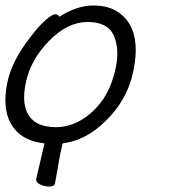

<svg xmlns="http://www.w3.org/2000/svg" viewBox="-44 -506 626 699"><path d="M184 16 175 56 156 163Q153 173 135.5 173Q118 173 102 165.5Q86 158 88 145L111 46L118 16Q40 8 4 -43Q-39 -103 -17 -207Q0 -287 69 -374Q96 -410 121 -432Q146 -454 156.5 -454Q167 -454 172 -445Q236 -486 296 -486Q356 -486 393 -457Q473 -396 441 -245Q420 -143 341 -66Q270 5 184 16ZM159 -43Q208 -43 252.5 -69.5Q297 -96 329.5 -142Q362 -188 377 -258Q392 -328 370 -377Q348 -426 275 -426Q202 -426 135 -357.5Q68 -289 50.5 -207.5Q33 -126 61.5 -84.5Q90 -43 159 -43Z"/></svg>

Font: LXGW Bright GB
Style: Italic
Weight: 400
Italic angle: -12°
Designer: Christian Thalmann (Catharsis Fonts)
Foundry: LXGW / Christian Thalmann (Catharsis Fonts) / Fontworks Inc.
Version: Version 5.510